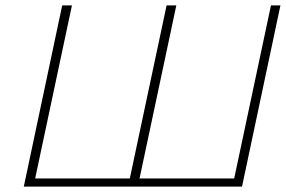

<svg xmlns="http://www.w3.org/2000/svg" viewBox="-20 -690 1057 710"><path d="M68 0H875L1017 -670H982L846 -30H496L632 -670H596L460 -30H110L246 -670H210Z"/></svg>

Font: LT Wave Text Thin Italic
Style: Regular
Weight: 100
Designer: Daniel Lyons
Version: Version 2.5 (Glyphs App)